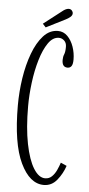

<svg xmlns="http://www.w3.org/2000/svg" viewBox="-57 -851 416 895"><g transform="rotate(5 151.0 -404.0)"><path d="M183 10Q117 10 73.8 -80.5Q30.5 -171 30.5 -349Q30.5 -412.5 40.2 -476.5Q50 -540.5 69.8 -593.5Q89.5 -646.5 118.8 -678.8Q148 -711 187 -711Q213 -711 231.8 -692Q250.5 -673 260.5 -644Q270.5 -615 270.5 -584.5Q270.5 -562.5 264 -553.5Q257.5 -544.5 246 -544.5Q220 -544.5 220 -578Q220 -593.5 225 -605Q230 -616.5 230 -640.5Q230 -659 219 -669.2Q208 -679.5 194 -679.5Q165.5 -679.5 144 -648.2Q122.5 -617 107.8 -567.2Q93 -517.5 85.8 -460Q78.5 -402.5 78.5 -350Q78.5 -247.5 93.2 -173.8Q108 -100 132.5 -60.8Q157 -21.5 186.5 -21.5Q205 -21.5 218 -34Q231 -46.5 239.5 -65Q248 -83.5 253.5 -100.5L281.5 -88Q269.5 -51.5 244.8 -20.8Q220 10 183 10ZM128 -722.5 113.5 -738.5 198 -804Q205 -810 213 -814Q221 -818 228 -818Q240 -818 245.5 -807.5Q248 -803.5 248 -798.5Q248 -789 238.5 -781Q229 -773 217.5 -767.5Z"/></g></svg>

Font: Imbue 10pt ExtraLight
Style: Regular
Weight: 200
Designer: Tyler Finck
Foundry: Etcetera Type Company
Version: Version 1.102; ttfautohint (v1.8.3)